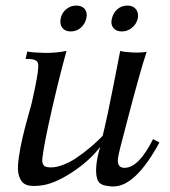

<svg xmlns="http://www.w3.org/2000/svg" viewBox="-20 -654 611 690"><path d="M553 -142Q467 16 388 16Q387 16 382 16Q377 16 375 15.5Q373 15 368.5 14.5Q364 14 361.5 13.5Q359 13 354.5 12Q350 11 347.5 9.5Q345 8 341.5 6Q338 4 336 1.5Q334 -1 332 -4.5Q330 -8 329 -12Q318 -51 340 -126Q300 -74 235.5 -32.5Q171 9 123 13Q97 16 80.5 12Q64 8 55.5 -6Q47 -20 45 -38.5Q43 -57 48 -91Q53 -125 61.5 -161.5Q70 -198 86 -255Q94 -279 107 -344Q120 -409 117 -424Q115 -444 72 -442L78 -469Q95 -465 137 -464Q179 -463 219 -471Q187 -356 153 -200Q130 -91 132 -73Q134 -57 147 -54Q170 -49 199.5 -59Q229 -69 254.5 -86.5Q280 -104 301.5 -122Q323 -140 336 -153L349 -166Q365 -231 385 -333.5Q405 -436 412 -471Q424 -467 456 -465.5Q488 -464 507 -468Q483 -396 437 -219Q405 -99 404 -86Q400 -53 424 -51Q426 -51 429 -51Q479 -52 530 -154ZM475 -587Q470 -567 454 -554Q438 -541 418 -541Q397 -541 387 -554Q377 -567 382 -587Q387 -608 402 -621Q417 -634 438 -634Q458 -634 468.5 -621Q479 -608 475 -587ZM290 -587Q285 -567 270 -554Q255 -541 234 -541Q214 -541 204 -554Q194 -567 198 -587Q202 -608 218 -621Q234 -634 254 -634Q275 -634 285 -621Q295 -608 290 -587Z"/></svg>

Font: GFS Artemisia
Style: Italic
Weight: 400
Italic angle: -12°
Designer: Takis Katsoulidis and George D. Matthiopoulos
Foundry: George Matthiopoulos and Takis Katsoulidis
Version: Version 1.0